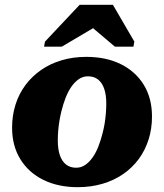

<svg xmlns="http://www.w3.org/2000/svg" viewBox="-20 -755 673 788"><path d="M400.8 -207.8Q406.4 -228.4 409.7 -249.6Q413 -270.8 414.6 -291.1Q416.2 -311.4 416.2 -330Q416.2 -365.6 407.7 -390.5Q399.2 -415.4 382.6 -428.6Q366 -441.8 341 -441.8Q320.4 -441.8 303.6 -430.3Q286.8 -418.8 273.2 -399.4Q259.6 -380 249.6 -354.4Q239.6 -328.8 232.6 -300.6Q227.4 -280 223.9 -258.8Q220.4 -237.6 218.8 -217.3Q217.2 -197 217.2 -178.4Q217.2 -142.8 225.7 -117.9Q234.2 -93 251.1 -79.8Q268 -66.6 292.4 -66.6Q313 -66.6 329.8 -78.1Q346.6 -89.6 360.2 -109Q373.8 -128.4 383.8 -154Q393.8 -179.6 400.8 -207.8ZM29.6 -230.8Q29.6 -281.2 43.7 -325.7Q57.8 -370.2 84.6 -406.1Q111.4 -442 149 -468Q186.6 -494 233.4 -507.8Q280.2 -521.6 334.8 -521.6Q415 -521.6 475.4 -491.9Q535.8 -462.2 569.8 -407.3Q603.8 -352.4 603.8 -276.8Q603.8 -226.4 589.7 -182.1Q575.6 -137.8 549.1 -101.9Q522.6 -66 485 -40.2Q447.4 -14.4 400.3 -0.6Q353.2 13.2 298.6 13.2Q219.4 13.2 158.8 -16.3Q98.2 -45.8 63.9 -101Q29.6 -156.2 29.6 -230.8ZM443.4 -735.2H306.8L164.6 -584.2L160.8 -563.4H233.4L418 -672.4L323.4 -672L451.6 -563.4H527.6L531.4 -584.2Z"/></svg>

Font: Roboto Serif 20pt
Style: Italic
Weight: 400
Italic angle: -10°
Designer: Greg Gazdowicz
Foundry: Commercial Type
Version: Version 1.008